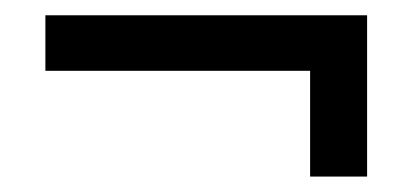

<svg xmlns="http://www.w3.org/2000/svg" viewBox="-20 -433 547 250"><path d="M39.1 -340.8V-413.1H458V-203.1H383.8V-340.8Z"/></svg>

Font: Post No Bills Colombo SemiBold
Style: Regular
Weight: 600
Designer: Kosala Senevirathne, Siva Puranthara, Lasantha Premarathna, Tharique Azeez
Foundry: Mooniak
Version: Version 1.220 ; ttfautohint (v1.6)